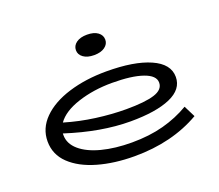

<svg xmlns="http://www.w3.org/2000/svg" viewBox="-120 -884 1218 1069"><g transform="rotate(-20 488.5 -349.5)"><path d="M896 -82Q730 14 508 14Q388 14 290.5 -14Q193 -42 136 -96.5Q79 -151 79 -229Q79 -306 137 -364Q195 -422 295.5 -453Q396 -484 519 -484Q683 -484 778 -442Q873 -400 873 -323Q873 -250 788.5 -213Q704 -176 552 -176Q379 -176 174 -242V-232Q174 -181 218.5 -142.5Q263 -104 341.5 -83.5Q420 -63 520 -63Q623 -63 707 -85.5Q791 -108 862 -150ZM195 -299Q282 -273 375 -260.5Q468 -248 553 -248Q664 -248 719.5 -265.5Q775 -283 775 -325Q775 -367 709 -390Q643 -413 527 -413Q417 -413 325 -383Q233 -353 195 -299ZM401 -652Q401 -679 424.5 -696Q448 -713 488 -713Q529 -713 552 -696Q575 -679 575 -652Q575 -626 551.5 -609Q528 -592 488 -592Q448 -592 424.5 -609Q401 -626 401 -652Z"/></g></svg>

Font: BioRhyme Expanded
Style: Regular
Weight: 400
Width: 7
Designer: Aoife Mooney
Foundry: Aoife Mooney Type
Version: Version 1.001